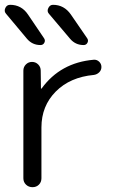

<svg xmlns="http://www.w3.org/2000/svg" viewBox="-41 -777 489 797"><path d="M348 -529Q361 -530 370.5 -521Q380 -512 380 -499Q380 -486 371 -477Q362 -468 349 -466Q250 -457 190.5 -397Q131 -337 131 -248V-37Q131 -21 120.5 -10.5Q110 0 94 0Q78 0 67 -10.5Q56 -21 56 -37V-484Q56 -499 66.5 -509.5Q77 -520 92 -520Q107 -520 117.5 -509.5Q128 -499 128 -484L129 -410Q129 -409 130 -409Q132 -409 132 -410Q210 -517 348 -529ZM71 -616 -16 -720Q-25 -730 -19 -743.5Q-13 -757 1 -757Q48 -757 75 -717L142 -618Q148 -609 143 -599.5Q138 -590 127 -590Q93 -590 71 -616ZM306 -590Q272 -590 250 -616L162 -720Q153 -730 159.5 -743.5Q166 -757 179 -757Q225 -757 253 -717L321 -618Q327 -609 322 -599.5Q317 -590 306 -590Z"/></svg>

Font: Rounded Mplus 1c
Style: Regular
Weight: 400
Version: Version 1.059.20150529